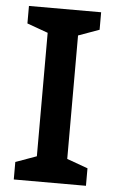

<svg xmlns="http://www.w3.org/2000/svg" viewBox="-52 -750 472 787"><g transform="rotate(5 184.0 -357.0)"><path d="M332 0H35V-72L121 -103V-611L35 -642V-714H332V-642L246 -611V-103L332 -72Z"/></g></svg>

Font: Noto Sans New Tai Lue Semibold
Style: Regular
Weight: 400
Designer: Monotype Design Team
Foundry: Monotype Imaging Inc.
Version: Version 2.004; ttfautohint (v1.8.4.7-5d5b)